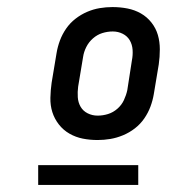

<svg xmlns="http://www.w3.org/2000/svg" viewBox="-20 -713 540 543"><path d="M256 -317Q234 -317 214 -321Q194 -325 176.5 -335Q159 -345 146.5 -361Q134 -377 128 -396Q122 -415 122.5 -436.5Q123 -458 126 -479L140 -563Q143 -581 149.5 -598.5Q156 -616 167 -632Q178 -648 193.5 -660Q209 -672 226.5 -679.5Q244 -687 262 -690Q280 -693 298 -693Q320 -693 340.5 -689Q361 -685 378.5 -675Q396 -665 408.5 -649Q421 -633 426.5 -614Q432 -595 432 -573.5Q432 -552 429 -531L415 -447Q412 -429 405.5 -411.5Q399 -394 388 -378Q377 -362 361.5 -350Q346 -338 328 -330.5Q310 -323 292 -320Q274 -317 256 -317ZM256 -386Q271 -386 285.5 -390.5Q300 -395 312 -405.5Q324 -416 330.5 -430Q337 -444 340 -458L353 -542Q356 -557 355 -572Q354 -587 347 -599Q340 -611 327 -617.5Q314 -624 299 -624Q284 -624 269.5 -619.5Q255 -615 243 -604.5Q231 -594 224 -580Q217 -566 215 -552L201 -468Q199 -453 200 -438Q201 -423 208 -411Q215 -399 228 -392.5Q241 -386 256 -386ZM371 -190H88V-246H371Z"/></svg>

Font: Iosevka Term Oblique
Style: Regular
Weight: 400
Italic angle: -9°
Monospace: yes
Designer: Belleve Invis
Foundry: Belleve Invis
Version: Version 31.4.0